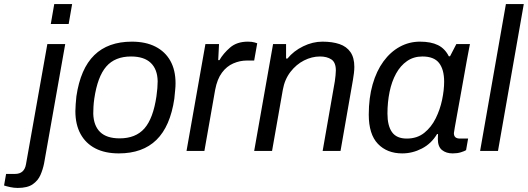

<svg xmlns="http://www.w3.org/2000/svg" viewBox="-127 -743 2598 945"><path d="M-40 182Q-58 182 -76.5 178Q-95 174 -107 170L-97 113H-53Q-7 113 1 65L106 -526H194L90 61Q84 91 72 118.5Q60 146 34 164Q8 182 -40 182ZM123 -625 140 -723H228L211 -625Z M458 12Q390 12 342.5 -12.5Q295 -37 269.5 -83.5Q244 -130 244 -196Q244 -212 245.5 -230Q247 -248 249 -269Q269 -405 337 -471.5Q405 -538 522 -538Q590 -538 638 -513.5Q686 -489 711.5 -443.5Q737 -398 737 -333Q737 -316 735 -298Q733 -280 731 -257Q711 -121 643 -54.5Q575 12 458 12ZM462 -62Q541 -62 584 -111Q627 -160 643 -269Q646 -290 647.5 -309Q649 -328 649 -343Q648 -402 615 -433.5Q582 -465 518 -465Q439 -465 396 -415.5Q353 -366 337 -257Q334 -236 333 -217Q332 -198 332 -183Q334 -124 366 -93Q398 -62 462 -62Z M791 0 884 -526H951L947 -447H953Q972 -480 1005.5 -509Q1039 -538 1093 -538Q1114 -538 1126.5 -534Q1139 -530 1139 -530L1124 -445H1087Q1054 -445 1021.5 -431Q989 -417 965.5 -385.5Q942 -354 932 -301L879 0Z M1124 0 1217 -526H1281V-455H1288Q1318 -492 1365 -515Q1412 -538 1460 -538Q1509 -538 1544 -526Q1579 -514 1598 -486.5Q1617 -459 1617 -414Q1617 -400 1615 -383Q1613 -366 1610 -349L1549 0H1461L1521 -343Q1523 -358 1524.5 -372Q1526 -386 1526 -396Q1526 -436 1504 -450.5Q1482 -465 1448 -465Q1408 -465 1369.5 -445.5Q1331 -426 1302.5 -389Q1274 -352 1265 -301L1212 0Z M1853 12Q1778 12 1733 -35Q1688 -82 1688 -179Q1688 -261 1707 -327.5Q1726 -394 1760.5 -441Q1795 -488 1841 -513Q1887 -538 1940 -538Q1994 -538 2028.5 -521Q2063 -504 2082 -466H2088L2119 -526H2186Q2186 -526 2181.5 -503Q2177 -480 2170 -442Q2163 -404 2155 -358Q2147 -312 2138.5 -266Q2130 -220 2123 -180.5Q2116 -141 2111.5 -116Q2107 -91 2107 -88Q2107 -74 2114.5 -67.5Q2122 -61 2137 -61H2177L2167 -4Q2159 1 2141.5 6.5Q2124 12 2101 12Q2069 12 2048.5 -4.5Q2028 -21 2028 -59Q2028 -72 2029 -84.5Q2030 -97 2032 -124L2070 -83H2024Q1996 -36 1949.5 -12Q1903 12 1853 12ZM1875 -61Q1926 -61 1961 -89Q1996 -117 2017.5 -160.5Q2039 -204 2049 -252Q2059 -300 2059 -341Q2059 -401 2034 -433Q2009 -465 1952 -465Q1909 -465 1876.5 -442.5Q1844 -420 1822.5 -381Q1801 -342 1790.5 -291Q1780 -240 1780 -184Q1780 -124 1802.5 -92.5Q1825 -61 1875 -61Z M2236 0 2363 -723H2451L2324 0Z"/></svg>

Font: Archivo VF Beta
Style: Italic
Weight: 400
Italic angle: -10°
Designer: Hector Gatti
Foundry: Omnibus-Type
Version: Version 1.002